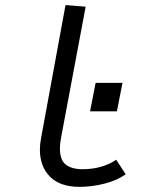

<svg xmlns="http://www.w3.org/2000/svg" viewBox="-20 -725 558 754"><path d="M355.5 -399.6H461L439.1 -287.8H333.7ZM316.4 -698.7 219.7 -183.6Q215.3 -160.2 215.3 -142.1Q215.3 -96.2 238.5 -78.4Q261.7 -60.5 304.7 -60.5Q380.4 -60.5 436.5 -97.7L473.6 -40.5Q439 -16.1 389.9 -3.7Q340.8 8.8 292 8.8Q216.3 8.8 176.5 -31Q136.7 -70.8 136.7 -137.2Q136.7 -158.2 141.1 -181.6L237.3 -705.1Z"/></svg>

Font: Fantasque Sans Mono
Style: Italic
Weight: 400
Italic angle: -11°
Monospace: yes
Designer: Jany Belluz
Version: Version 1.8.0 ; ttfautohint (v1.8.2)